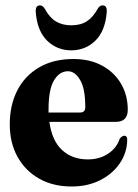

<svg xmlns="http://www.w3.org/2000/svg" viewBox="-20 -668 500 698"><path d="M444.5 -269Q444.5 -225 401 -225H159.5Q169 -156 206 -122.2Q243 -88.5 299 -88.5Q341.5 -88.5 373 -109.2Q404.5 -130 415.5 -164.5Q424.5 -174.5 432 -174.5Q443 -174.5 442.5 -158.5Q441.5 -112.5 415.5 -74.2Q389.5 -36 344.2 -13Q299 10 240 10Q173 10 122.5 -18.5Q72 -47 43.8 -97.8Q15.5 -148.5 15.5 -216Q15.5 -286 43 -339.5Q70.5 -393 122.5 -423.2Q174.5 -453.5 247 -453.5Q307.5 -453.5 352 -429Q396.5 -404.5 420.5 -362.8Q444.5 -321 444.5 -269ZM156.5 -270Q156.5 -264 156.5 -259H271.5Q290 -259 290 -278.5Q290 -346 271.2 -377.5Q252.5 -409 227 -409Q196.5 -409 176.5 -376.2Q156.5 -343.5 156.5 -270ZM239 -576Q273 -576 295.5 -590.5Q318 -605 334.5 -635Q342 -648.5 352.5 -648.5Q370 -648.5 368 -623.5Q362.5 -555 326.5 -520Q290.5 -485 239 -485Q187.5 -485 151.5 -520Q115.5 -555 110 -623.5Q108 -648.5 125.5 -648.5Q135.5 -648.5 143.5 -635Q160.5 -603.5 183.8 -589.8Q207 -576 239 -576Z"/></svg>

Font: Fraunces 144pt Soft
Style: Bold
Weight: 700
Version: Version 1.000;[0bf87f6ff]